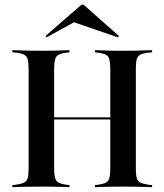

<svg xmlns="http://www.w3.org/2000/svg" viewBox="-20 -780 685 800"><path d="M99.2 -369.4V-492.7Q99.2 -518.5 95.6 -532.3Q91.9 -546 80.6 -552Q69.4 -558.1 47.6 -560.5L31.5 -562.1V-571Q43.5 -571 60.1 -570.2Q76.6 -569.4 98 -569Q119.4 -568.5 142.7 -568.5H152.4H162.1Q185.5 -568.5 205.6 -569Q225.8 -569.4 242.3 -570.2Q258.9 -571 269.4 -571V-562.1L255.6 -560.5Q224.2 -556.5 214.9 -544Q205.6 -531.5 205.6 -492.7V-369.4ZM439.5 -201.6V-492.7Q439.5 -531.5 430.6 -544Q421.8 -556.5 389.5 -560.5L375.8 -562.1V-571Q387.1 -571 403.2 -570.2Q419.4 -569.4 439.9 -569Q460.5 -568.5 483.1 -568.5H492.7H502.4Q526.6 -568.5 547.6 -569Q568.5 -569.4 585.5 -570.2Q602.4 -571 613.7 -571V-562.1L597.6 -560.5Q575.8 -558.1 564.5 -552Q553.2 -546 549.6 -532.3Q546 -518.5 546 -492.7V-201.6ZM142.7 -2.4Q119.4 -2.4 98 -2Q76.6 -1.6 60.1 -1.2Q43.5 -0.8 31.5 0V-8.9L47.6 -10.5Q69.4 -13.7 80.6 -19.4Q91.9 -25 95.6 -38.7Q99.2 -52.4 99.2 -78.2V-369.4H205.6V-78.2Q205.6 -39.5 214.9 -27Q224.2 -14.5 255.6 -10.5L269.4 -8.9V0Q258.9 -0.8 242.3 -1.2Q225.8 -1.6 205.6 -2Q185.5 -2.4 162.1 -2.4H152.4ZM163.7 -282.3V-291.1H482.3V-282.3ZM483.1 -2.4Q460.5 -2.4 439.9 -2Q419.4 -1.6 403.2 -1.2Q387.1 -0.8 375.8 0V-8.9L389.5 -10.5Q421.8 -14.5 430.6 -27Q439.5 -39.5 439.5 -78.2V-201.6H546V-78.2Q546 -52.4 549.6 -38.7Q553.2 -25 564.5 -19.4Q575.8 -13.7 597.6 -10.5L613.7 -8.9V0Q602.4 -0.8 585.5 -1.2Q568.5 -1.6 547.6 -2Q526.6 -2.4 502.4 -2.4H492.7ZM173.4 -624.2 169.4 -629.8 319.4 -760.5H328.2L475.8 -629.8L471.8 -624.2L267.7 -694.4L320.2 -704.8Z"/></svg>

Font: Playfair 144pt SemiCondensed SemiBold
Style: Regular
Weight: 600
Width: 4
Designer: Claus Eggers Sørensen
Foundry: Claus Eggers Sørensen
Version: Version 2.203